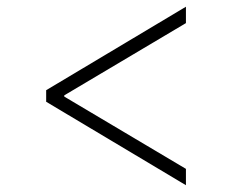

<svg xmlns="http://www.w3.org/2000/svg" viewBox="-20 -567 684 566"><path d="M116.1 -267V-301.1L528.1 -547.2V-498.9L169.4 -285.9V-282.3L528.1 -69.2V-21Z"/></svg>

Font: Inter Extra Light BETA
Style: Regular
Weight: 200
Designer: Rasmus Andersson
Foundry: rsms
Version: Version 3.011;git-f93a4a705